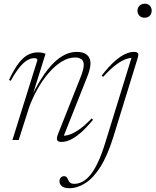

<svg xmlns="http://www.w3.org/2000/svg" viewBox="-20 -738 820 1012"><path d="M36.5 -312 27.5 -316.5Q55 -375.5 80 -407Q105 -438.5 129.5 -450.2Q154 -462 179 -462Q187.5 -462 195 -461.2Q202.5 -460.5 209 -458.5Q215.5 -456.5 220 -454.5L146 -218L137.5 -211.5Q168.5 -277 199 -325Q229.5 -373 260.2 -403.8Q291 -434.5 321.8 -449.5Q352.5 -464.5 383.5 -464.5Q421 -464.5 439 -448.2Q457 -432 457 -404.5Q457 -389 452 -369.5Q447 -350 435 -321L311 -9L299 -23.5Q314.5 -20.5 337.2 -25.8Q360 -31 391.2 -51.2Q422.5 -71.5 463.5 -114L470 -106.5Q432.5 -61 402.5 -35.8Q372.5 -10.5 348.8 -0.2Q325 10 305.5 10Q284.5 10 281 -0.2Q277.5 -10.5 286 -32L402 -324Q413 -351 417.2 -367.8Q421.5 -384.5 421.5 -395.5Q421.5 -417 408.8 -426Q396 -435 376 -435Q339.5 -435 303.8 -412.5Q268 -390 235.5 -352Q203 -314 176.8 -267Q150.5 -220 133 -171L78.5 0H45.5L177 -420.5Q177.5 -426.5 173 -429Q168.5 -431.5 159.5 -431.5Q143 -431.5 123.8 -420.5Q104.5 -409.5 83 -383.2Q61.5 -357 36.5 -312ZM704.5 -682Q704.5 -692 709.2 -700.2Q714 -708.5 722.5 -713.5Q731 -718.5 742 -718.5Q760 -718.5 769.8 -707.8Q779.5 -697 779.5 -682Q779.5 -671.5 775.2 -663Q771 -654.5 762.5 -649.5Q754 -644.5 742 -644.5Q725 -644.5 714.8 -655.2Q704.5 -666 704.5 -682ZM577.5 -16.5Q546.5 83 508.8 142.2Q471 201.5 429.2 227.8Q387.5 254 345.5 254Q318.5 254 306 243.2Q293.5 232.5 293.5 218Q293.5 205 300.8 197.8Q308 190.5 318.5 190.5Q326 190.5 331 195.8Q336 201 340 211.5Q344 221 351.5 226Q359 231 370.5 231Q393 231 414.2 220Q435.5 209 456 184.2Q476.5 159.5 496.2 117.5Q516 75.5 535 14L677.5 -447.5L684 -432.5Q668.5 -434.5 646 -427.2Q623.5 -420 593.2 -398Q563 -376 523.5 -332.5L516 -339.5Q553 -387.5 584 -414.8Q615 -442 640.2 -453.2Q665.5 -464.5 684 -464.5Q697.5 -464.5 703.2 -461.2Q709 -458 709 -450Q709 -442 704.5 -428Z"/></svg>

Font: Newsreader 36pt ExtraLight
Style: Italic
Weight: 250
Italic angle: -17°
Designer: Hugues Gentile
Foundry: Production Type
Version: Version 1.003